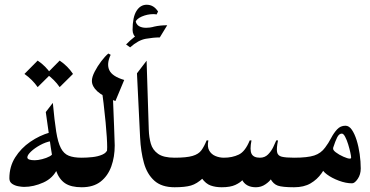

<svg xmlns="http://www.w3.org/2000/svg" viewBox="-20 -789 1560 809"><path d="M324.2 0Q279.3 0 254.2 -16.8Q229 -33.7 215.8 -70.8Q202.6 -107.9 193.8 -168.7Q185.1 -229.5 172.9 -316.9L202.6 -355.5Q209.5 -280.3 216.8 -234.4Q224.1 -188.5 236.6 -164.8Q249 -141.1 269.8 -132.8Q290.5 -124.5 324.2 -124.5Q333 -124.5 339.1 -113.5Q345.2 -102.5 348.4 -88.1Q351.6 -73.7 351.6 -62.5Q351.6 -43.9 343.5 -22Q335.4 0 324.2 0ZM81.5 -1.5Q71.8 -1.5 57.1 -4.2Q42.5 -6.8 31 -14.6Q19.5 -22.5 19.5 -37.6Q19.5 -86.9 43.9 -125.7Q68.4 -164.6 107.4 -191.4Q146.5 -218.3 190.9 -231L194.8 -194.3Q172.4 -190.4 149.2 -177.7Q126 -165 110.6 -150.4Q95.2 -135.7 95.2 -126Q95.2 -113.8 126.5 -113.8Q139.6 -113.8 157.7 -118.4Q175.8 -123 189 -130.1Q202.1 -137.2 201.2 -144L222.2 -78.6Q204.1 -38.6 162.8 -20Q121.6 -1.5 81.5 -1.5ZM138.7 -533.7Q172.9 -510.7 194.8 -477.5L138.7 -421.9Q116.7 -453.6 83 -477.5ZM231.4 -533.7Q265.6 -510.7 287.6 -477.5L231.4 -421.9Q209.5 -453.6 175.8 -477.5Z M403.8 -451.2 454.1 -421.4Q459 -313 460.7 -255.9Q462.4 -198.7 463.4 -176.3Q463.4 -127.9 449 -87.9Q434.6 -47.9 404.1 -23.9Q373.5 0 324.2 0Q314.5 0 308.3 -10.7Q302.2 -21.5 299.6 -36.1Q296.9 -50.8 296.9 -62.5Q296.9 -73.7 299.6 -88.4Q302.2 -103 308.3 -113.8Q314.5 -124.5 324.2 -124.5Q345.2 -124.5 368.9 -127Q392.6 -129.4 411.1 -137.5Q429.7 -145.5 433.6 -161.1L429.2 -144Q431.6 -151.9 431.6 -168.9Q431.6 -202.6 425 -273.7Q418.5 -344.7 403.8 -451.2ZM436.5 -563.5 446.3 -558.1Q428.2 -519.5 440.7 -493.2Q453.1 -466.8 503.4 -452.1L466.3 -363.3Q412.6 -383.3 389.9 -404.3Q367.2 -425.3 367.2 -448.2Q367.2 -464.4 378.9 -487.1Q390.6 -509.8 406.7 -531Q422.9 -552.2 436.5 -563.5Z M559.6 -627.4Q547.9 -633.8 543.2 -642.8Q538.6 -651.9 538.6 -663.1Q538.6 -716.3 554.9 -742.7Q571.3 -769 598.1 -769Q627.9 -769 646 -740.2L639.6 -728Q634.3 -729.5 626 -729.5Q601.1 -729.5 577.1 -719.2Q553.2 -709 549.3 -691.4L551.3 -702.6Q553.2 -686.5 565.2 -679.2Q577.1 -671.9 595.7 -671.9Q610.4 -671.9 629.9 -676.3ZM684.6 -682.6 653.3 -631.3Q627 -631.3 594.7 -625.7Q562.5 -620.1 528.3 -589.4L511.2 -601.6Q544.4 -635.7 584.2 -659.2Q624 -682.6 684.6 -682.6Z M715.8 0Q661.1 0 630.4 -27.6Q599.6 -55.2 586.4 -102.5Q573.2 -149.9 570.3 -210L557.1 -480L597.7 -533.2L606.9 -242.2Q607.9 -210.4 615.5 -183.8Q623 -157.2 646 -140.9Q668.9 -124.5 715.8 -124.5Q724.6 -124.5 731 -113.8Q737.3 -103 740.5 -88.4Q743.7 -73.7 743.7 -62.5Q743.7 -50.8 740.5 -36.1Q737.3 -21.5 731 -10.7Q724.6 0 715.8 0Z M1219.2 0Q1169.9 0 1150.6 -6.8Q1131.3 -13.7 1119.6 -35.6L1124 -37.6Q1116.7 -24.9 1098.6 -12.5Q1080.6 0 1058.1 0Q1015.1 0 999 -33.2L1003.4 -32.2Q993.2 -20 971.9 -10Q950.7 0 914.1 0Q888.2 0 867.7 -7.3Q847.2 -14.6 830.6 -37.6L835.4 -38.6Q809.6 -14.6 784.7 -7.3Q759.8 0 715.3 0Q699.7 0 695.8 -16.1Q691.9 -32.2 691.9 -62.5Q691.9 -88.4 697.5 -106.4Q703.1 -124.5 715.3 -124.5Q766.1 -124.5 791.5 -132.1Q816.9 -139.6 828.6 -155.8Q840.3 -171.9 850.6 -197.3H857.9Q852.5 -170.4 861.6 -154.5Q870.6 -138.7 887.7 -131.6Q904.8 -124.5 923.3 -124.5Q958.5 -124.5 985.8 -137.5Q1013.2 -150.4 1032.2 -197.3H1039.6Q1031.7 -157.2 1040 -140.9Q1048.3 -124.5 1075.2 -124.5Q1095.7 -124.5 1109.4 -138.2Q1123 -151.9 1131.3 -169.2Q1139.6 -186.5 1144 -197.3H1151.4Q1144.5 -163.6 1147.5 -148.2Q1150.4 -132.8 1167.2 -128.7Q1184.1 -124.5 1219.2 -124.5Q1233.4 -124.5 1241 -105.2Q1248.5 -85.9 1248.5 -62.5Q1248.5 -35.6 1242.2 -17.8Q1235.8 0 1219.2 0Z M1219.2 0Q1210.9 0 1205.1 -10.7Q1199.2 -21.5 1196.5 -36.1Q1193.8 -50.8 1193.8 -62.5Q1193.8 -73.7 1196.5 -88.4Q1199.2 -103 1205.1 -113.8Q1210.9 -124.5 1219.2 -124.5Q1275.4 -124.5 1304 -133.8Q1332.5 -143.1 1350.1 -167.5Q1363.8 -185.5 1375 -207Q1386.2 -228.5 1400.4 -243.9Q1414.6 -259.3 1435.5 -259.3Q1450.7 -259.3 1462.4 -242.4Q1474.1 -225.6 1482.7 -198.2Q1491.2 -170.9 1495.6 -139.4Q1500 -107.9 1500 -79.1Q1500 -53.7 1487.3 -35.2Q1474.6 -16.6 1463.4 -16.6Q1437.5 -16.6 1408 -27.6Q1378.4 -38.6 1357.7 -54Q1336.9 -69.3 1336.9 -82L1384.3 -166.5Q1380.4 -158.2 1394.5 -147.5Q1408.7 -136.7 1427 -128.7Q1445.3 -120.6 1454.1 -120.6Q1459.5 -120.6 1459.5 -125.5Q1459.5 -130.9 1456.1 -146.7Q1452.6 -162.6 1447 -180.9Q1441.4 -199.2 1434.3 -212.6Q1427.2 -226.1 1420.4 -226.1Q1408.7 -226.1 1400.6 -210Q1392.6 -193.8 1384.3 -168Q1376 -142.1 1364.5 -113.3Q1353 -84.5 1334.7 -58.6Q1316.4 -32.7 1288.6 -16.4Q1260.7 0 1219.2 0Z"/></svg>

Font: Lateef
Style: Bold
Weight: 700
Designer: SIL International
Foundry: SIL International
Version: Version 4.200